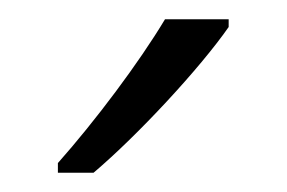

<svg xmlns="http://www.w3.org/2000/svg" viewBox="-20 -785 297 199"><path d="M217 -757V-765H151C124 -720 79 -660 40 -616V-606H77C123 -645 187 -714 217 -757Z"/></svg>

Font: Noto Sans Malayalam SemiCondensed Light
Style: Regular
Weight: 300
Width: 4
Designer: Jelle Bosma - Monotype Design Team
Foundry: Monotype Imaging Inc.
Version: Version 2.104